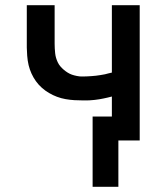

<svg xmlns="http://www.w3.org/2000/svg" viewBox="-20 -540 640 738"><path d="M336 178V-92H410V-169Q402 -167 394 -165Q386 -163 378 -161.5Q370 -160 362 -158.5Q354 -157 344 -156Q334 -155 326.5 -154.5Q319 -154 314 -154H300Q283 -154 266 -155Q249 -156 232 -159Q215 -162 199 -168Q183 -174 168.5 -182.5Q154 -191 141 -202.5Q128 -214 118 -228Q108 -242 101 -257.5Q94 -273 90 -289.5Q86 -306 84.5 -326Q83 -346 83 -357V-520H190V-372Q190 -363 190.5 -354Q191 -345 192 -335.5Q193 -326 195.5 -317.5Q198 -309 202 -300.5Q206 -292 212 -285Q218 -278 225 -272Q232 -266 240 -261Q248 -256 256.5 -253Q265 -250 275.5 -248Q286 -246 292 -246H300Q308 -246 316 -246.5Q324 -247 332.5 -247.5Q341 -248 349 -249Q357 -250 366.5 -251.5Q376 -253 383.5 -254.5Q391 -256 397 -258L410 -261V-520H517V0H435V178Z"/></svg>

Font: Iosevka Aile Semibold
Style: Regular
Weight: 600
Designer: Belleve Invis
Foundry: Belleve Invis
Version: Version 31.1.0; ttfautohint (v1.8.4)